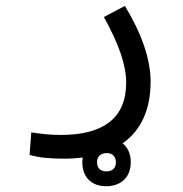

<svg xmlns="http://www.w3.org/2000/svg" viewBox="-20 -316 626 656"><path d="M199.7 226.1C221.7 226.1 242.7 224.6 262.7 222.2C261.7 227.5 261.2 232.9 261.2 238.3C261.2 289.6 293 320.3 342.8 320.3C391.1 320.3 426.8 291.5 426.8 238.3C426.8 209.5 416.5 187.5 398.9 173.8C461.4 129.9 494.6 59.1 494.6 -36.6C494.6 -112.3 465.3 -199.2 406.7 -295.9L335 -257.8C387.2 -163.1 411.1 -92.8 411.1 -33.2C411.1 86.4 334.5 145 188.5 145C147.5 145 123.5 141.6 86.9 136.2L81.1 213.4C116.7 223.1 150.4 226.1 199.7 226.1ZM343.8 269.5C324.2 269.5 311.5 259.3 311.5 238.3C311.5 218.3 324.7 207 344.7 207C364.3 207 376 218.8 376 238.8C376 258.8 363.3 269.5 343.8 269.5Z"/></svg>

Font: Cascadia Code SemiLight
Style: Regular
Weight: 350
Monospace: yes
Designer: Aaron Bell
Foundry: Saja Typeworks
Version: Version 2404.023